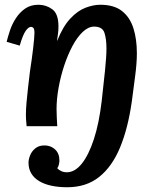

<svg xmlns="http://www.w3.org/2000/svg" viewBox="-20 -531 656 808"><path d="M263 257Q226 257 196 250.5Q166 244 144.5 231Q123 218 111.5 198.5Q100 179 100 154Q100 139 107 122Q114 105 129 93Q144 81 167 81Q194 81 212 98Q230 115 230 144Q230 151 228 160.5Q226 170 221 177Q227 184 237.5 189Q248 194 261 194Q295 194 324 158Q353 122 375 55Q397 -12 408 -106Q416 -177 422 -235Q428 -293 428 -327Q428 -367 419.5 -393Q411 -419 376 -419Q352 -419 328.5 -397Q305 -375 285 -337.5Q265 -300 250 -254.5Q235 -209 226.5 -161.5Q218 -114 218 -72Q218 -59 219 -35.5Q220 -12 221 0H92Q90 -21 89.5 -29.5Q89 -38 89 -48Q89 -69 91.5 -98.5Q94 -128 98 -162Q102 -196 106 -230Q110 -256 113.5 -281Q117 -306 119.5 -328Q122 -350 123.5 -366.5Q125 -383 125 -392Q125 -409 120.5 -413.5Q116 -418 111 -418Q100 -418 88 -401Q76 -384 63 -339L8 -355Q13 -376 22 -403Q31 -430 47 -454.5Q63 -479 86 -495Q109 -511 142 -511Q174 -511 200 -492Q226 -473 226 -420Q226 -401 224 -389Q222 -377 220 -360H221Q245 -420 276 -453Q307 -486 340 -498.5Q373 -511 402 -511Q460 -511 493.5 -484.5Q527 -458 541.5 -412Q556 -366 556 -307Q556 -266 549 -213Q542 -160 535 -106Q519 8 485.5 89Q452 170 397.5 213.5Q343 257 263 257Z"/></svg>

Font: Lora Italic
Style: Italic
Weight: 400
Italic angle: -3°
Designer: Olga Karpushina, Alexei Vanyashin (Cyrillic)
Foundry: Cyreal
Version: Version 2.210; ttfautohint (v1.8.1.43-b0c9)